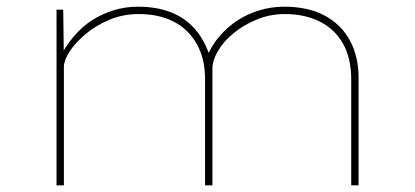

<svg xmlns="http://www.w3.org/2000/svg" viewBox="-20 -554 1240 574"><path d="M149 0V-525H169L171 -373L156 -378Q176 -416 201 -445.5Q226 -475 256 -494Q286 -513 320.5 -523.5Q355 -534 392 -534Q448 -534 490.5 -517.5Q533 -501 563 -467Q593 -433 610 -378L601 -375L599 -385Q613 -419 637 -446.5Q661 -474 690 -493Q719 -512 755 -523Q791 -534 830 -534Q901 -534 950.5 -507.5Q1000 -481 1026 -433Q1052 -385 1052 -322V0H1030V-317Q1030 -380 1005.5 -423.5Q981 -467 936 -489.5Q891 -512 832 -512Q788 -512 748.5 -496Q709 -480 678.5 -455Q648 -430 631.5 -401.5Q615 -373 615 -348V0H593V-317Q593 -379 568 -423Q543 -467 499 -489.5Q455 -512 395 -512Q347 -512 306 -494.5Q265 -477 234.5 -451Q204 -425 187.5 -399Q171 -373 171 -354V0Z"/></svg>

Font: Lexend Mega Thin
Style: Regular
Weight: 250
Version: Version 1.007